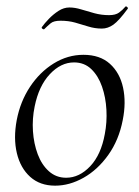

<svg xmlns="http://www.w3.org/2000/svg" viewBox="-20 -572 438 606"><path d="M154 14Q106.2 14 75.3 -13.8Q44.4 -41.6 33.2 -88.6Q22 -135.6 32.8 -193Q44 -251.6 74.8 -298.1Q105.6 -344.6 149.6 -371.8Q193.6 -399 243.4 -399Q295.4 -399 326.8 -370.7Q358.2 -342.4 368.4 -295.5Q378.6 -248.6 367.4 -193Q355.2 -129.8 321.7 -82.9Q288.2 -36 243.8 -11Q199.4 14 154 14ZM188.8 -11Q230.4 -11 264.7 -47.3Q299 -83.6 310.8 -149Q318 -186 315.9 -225.3Q313.8 -264.6 302 -298.6Q290.2 -332.6 268.2 -353.8Q246.2 -375 213.6 -375Q172 -375 137.2 -337.8Q102.4 -300.6 89.4 -236Q81.4 -197.4 84 -158Q86.6 -118.6 99.1 -85.2Q111.6 -51.8 134.4 -31.4Q157.2 -11 188.8 -11ZM119.2 -479.6Q117.4 -478.6 113.9 -481.2Q110.4 -483.8 112.2 -486.6Q120.6 -498.4 134.3 -512.6Q148 -526.8 164.6 -537.6Q181.2 -548.4 199.2 -548.4Q216.4 -548.4 236 -542.4Q255.6 -536.4 277.8 -530.3Q300 -524.2 324.2 -524.2Q344.6 -524.2 355.6 -532.2Q366.6 -540.2 376 -551.2Q378 -553.2 381.5 -549.8Q385 -546.4 383 -544.2Q355.2 -506.4 337.8 -494.1Q320.4 -481.8 301.6 -481.8Q279.6 -481.8 259.1 -488.2Q238.6 -494.6 217.5 -500.6Q196.4 -506.6 171 -506.6Q149.6 -506.6 139.9 -498.5Q130.2 -490.4 119.2 -479.6Z"/></svg>

Font: Cormorant Garamond Light
Style: Italic
Weight: 300
Italic angle: -10°
Designer: Christian Thalmann (Catharsis Fonts)
Foundry: Catharsis Fonts
Version: Version 4.001